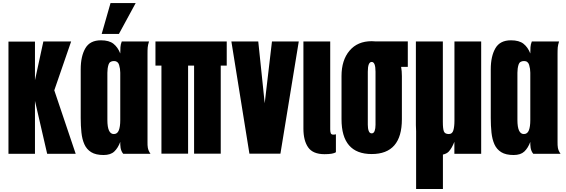

<svg xmlns="http://www.w3.org/2000/svg" viewBox="-20 -1003 3688 1252"><path d="M35.2 0V-731.9H208V-480L262.7 -732.4H443.8L334 -414.1L473.6 0H287.6L208 -345.2V0Z M783.7 0Q775.9 -9.3 772 -19Q768.1 -28.8 766.4 -38.6Q764.6 -48.3 764.4 -58.3Q764.2 -68.4 764.2 -77.6Q749.5 -38.1 725.3 -15.1Q701.2 7.8 655.3 7.8Q604.5 7.8 574.7 -10.7Q544.9 -29.3 530.3 -62Q515.6 -94.7 511 -138.7Q506.3 -182.6 506.3 -232.9V-551.3Q506.3 -635.7 536.4 -688Q566.4 -740.2 638.2 -740.2Q691.4 -740.2 720 -717.5Q748.5 -694.8 764.2 -654.3Q764.2 -677.2 765.4 -695.6Q766.6 -713.9 773.9 -732.4H951.7Q948.2 -721.2 946 -711.7Q943.8 -702.1 943.1 -693.4Q942.4 -684.6 942.1 -675Q941.9 -665.5 941.9 -654.3V-77.6Q941.9 -66.4 942.1 -57.1Q942.4 -47.9 944.1 -38.8Q945.8 -29.8 949.7 -20.5Q953.6 -11.2 961.4 0ZM722.2 -128.9Q745.1 -128.9 754.6 -152.8Q764.2 -176.8 764.2 -219.7V-528.8Q764.2 -554.7 756.6 -579.8Q749 -605 723.1 -605Q694.8 -605 687.5 -581.1Q680.2 -557.1 680.2 -528.8V-220.7Q680.2 -128.9 722.2 -128.9ZM755.4 -781.7H643.1L700.7 -982.9H864.7Z M1032.7 -1V-575.2H993.7V-732.4H1458.5V-575.2H1419.4V-1H1245.6V-575.2H1206.5V-1Z M1606.4 -1 1488.8 -732.4H1664.1L1706.1 -329.6L1753.4 -732.4H1928.2L1808.6 -1Z M2096.2 2.4Q2020.5 2.4 1989.5 -42Q1958.5 -86.4 1958.5 -164.6V-732.4H2133.3V-159.7Q2133.3 -144.5 2136.7 -134.8Q2140.1 -125 2154.3 -125Q2161.6 -125 2170.4 -127.4V-10.3Q2151.9 2.4 2096.2 2.4Z M2403.8 1.5Q2207 1.5 2207 -225.6V-507.3Q2207 -610.8 2259.3 -672.6Q2311.5 -734.4 2403.8 -734.4Q2418 -734.4 2431.2 -732.9H2639.2V-566.9H2595.7Q2600.6 -539.1 2600.6 -507.3V-225.6Q2600.6 1.5 2403.8 1.5ZM2403.8 -133.3Q2417 -133.3 2422.9 -149.2Q2428.7 -165 2428.7 -189.5V-535.2Q2428.7 -599.1 2403.8 -599.1Q2378.4 -599.1 2378.4 -535.2V-189.5Q2378.4 -165 2384.3 -149.2Q2390.1 -133.3 2403.8 -133.3Z M2693.4 229.5V-147Q2691.9 -166 2691.9 -187V-732.4H2867.7V-207.5Q2867.7 -163.6 2874.5 -146.2Q2881.3 -128.9 2906.7 -128.9Q2929.2 -128.9 2936.3 -153.3Q2943.4 -177.7 2943.4 -216.3V-732.4H3117.7V0H2942.9V-78.1Q2926.3 -36.1 2905.8 -14.2Q2892.6 -0.5 2868.2 4.9V229.5Z M3457.5 0Q3449.7 -9.3 3445.8 -19Q3441.9 -28.8 3440.2 -38.6Q3438.5 -48.3 3438.2 -58.3Q3438 -68.4 3438 -77.6Q3423.3 -38.1 3399.2 -15.1Q3375 7.8 3329.1 7.8Q3278.3 7.8 3248.5 -10.7Q3218.8 -29.3 3204.1 -62Q3189.5 -94.7 3184.8 -138.7Q3180.2 -182.6 3180.2 -232.9V-551.3Q3180.2 -635.7 3210.2 -688Q3240.2 -740.2 3312 -740.2Q3365.2 -740.2 3393.8 -717.5Q3422.4 -694.8 3438 -654.3Q3438 -677.2 3439.2 -695.6Q3440.4 -713.9 3447.8 -732.4H3625.5Q3622.1 -721.2 3619.9 -711.7Q3617.7 -702.1 3616.9 -693.4Q3616.2 -684.6 3616 -675Q3615.7 -665.5 3615.7 -654.3V-77.6Q3615.7 -66.4 3616 -57.1Q3616.2 -47.9 3617.9 -38.8Q3619.6 -29.8 3623.5 -20.5Q3627.4 -11.2 3635.3 0ZM3396 -128.9Q3418.9 -128.9 3428.5 -152.8Q3438 -176.8 3438 -219.7V-528.8Q3438 -554.7 3430.4 -579.8Q3422.9 -605 3397 -605Q3368.7 -605 3361.3 -581.1Q3354 -557.1 3354 -528.8V-220.7Q3354 -128.9 3396 -128.9Z"/></svg>

Font: webenart
Style: Regular
Weight: 400
Designer: Vernon Adams
Foundry: Vernon Adams
Version: Version 2.116; ttfautohint (v1.8.3)